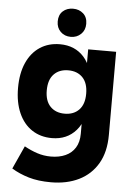

<svg xmlns="http://www.w3.org/2000/svg" viewBox="-61 -783 709 1019"><g transform="rotate(5 293.5 -274.0)"><path d="M249 190Q181 190 130.5 175Q80 160 39 135L95 12Q129 31 164 42.5Q199 54 237 54Q281 54 314.5 39Q348 24 366.5 -6Q385 -36 385 -80V-177L404 -294L385 -393V-530H534V-87Q534 4 498 65.5Q462 127 398 158.5Q334 190 249 190ZM234 -44Q173 -44 127.5 -74Q82 -104 57 -160.5Q32 -217 32 -294Q32 -372 57 -428Q82 -484 127.5 -514Q173 -544 234 -544Q314 -544 362.5 -489.5Q411 -435 411 -334V-255Q411 -155 362.5 -99.5Q314 -44 234 -44ZM290 -179Q338 -179 366.5 -208.5Q395 -238 395 -294Q395 -351 366.5 -380.5Q338 -410 290 -410Q242 -410 213.5 -380.5Q185 -351 185 -294Q185 -238 213.5 -208.5Q242 -179 290 -179ZM287 -588Q254 -588 232.5 -609Q211 -630 211 -664Q211 -699 232.5 -718.5Q254 -738 287 -738Q319 -738 341 -718.5Q363 -699 363 -664Q363 -630 341 -609Q319 -588 287 -588Z"/></g></svg>

Font: Radio Canada Big
Style: Bold
Weight: 700
Designer: Étienne Aubert Bonn
Foundry: Coppers and Brasses
Version: Version 1.001